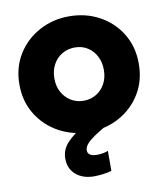

<svg xmlns="http://www.w3.org/2000/svg" viewBox="-84 -605 767 888"><g transform="rotate(-10 300.0 -160.5)"><path d="M299.8 7.8Q223.1 7.8 159.4 -26.9Q95.7 -61.5 57.6 -122.8Q19.5 -184.1 19.5 -263.7Q19.5 -343.8 57.6 -405Q95.7 -466.3 159.4 -500.7Q223.1 -535.2 299.8 -535.2Q377.9 -535.2 441.4 -500.7Q504.9 -466.3 542.5 -405Q580.1 -343.8 580.1 -263.7Q580.1 -184.1 542.5 -122.8Q504.9 -61.5 441.4 -26.9Q377.9 7.8 299.8 7.8ZM299.8 -138.7Q332.5 -138.7 358.9 -154.5Q385.3 -170.4 400.6 -198.5Q416 -226.6 416 -263.7Q416 -299.3 401.4 -327.6Q386.7 -356 360.8 -372.3Q335 -388.7 300.8 -388.7Q267.6 -388.7 241 -372.8Q214.4 -356.9 199 -328.6Q183.6 -300.3 183.6 -263.7Q183.6 -226.6 199.2 -198.5Q214.8 -170.4 241.2 -154.5Q267.6 -138.7 299.8 -138.7ZM287.1 213.9Q234.4 213.9 201.7 185.8Q168.9 157.7 168.9 110.4Q168.9 68.4 198.7 36.4Q228.5 4.4 281.2 -26.4L369.1 0Q343.3 15.1 321.5 29.8Q299.8 44.4 286.6 59.3Q273.4 74.2 273.4 89.8Q273.4 103.5 284.2 110.8Q294.9 118.2 317.4 118.2Q330.6 118.2 346.2 115.5Q361.8 112.8 369.1 108.4V202.1Q354.5 208 329.3 210.9Q304.2 213.9 287.1 213.9Z"/></g></svg>

Font: Reddit Sans Black
Style: Regular
Weight: 900
Version: Version 1.014